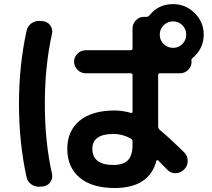

<svg xmlns="http://www.w3.org/2000/svg" viewBox="-20 -860 1040 943"><path d="M876 -735.8Q857.4 -754.9 830.1 -754.9Q802.7 -754.9 783.7 -735.8Q764.6 -716.8 764.6 -689.9Q764.6 -663.1 783.7 -644Q802.7 -625 830.1 -625Q857.4 -625 876 -644Q894.5 -663.1 894.5 -689.9Q894.5 -716.8 876 -735.8ZM630.9 -147.5V-167Q630.9 -174.8 622.1 -179.7Q582 -202.1 537.1 -202.1Q434.6 -202.1 433.6 -129.9Q433.6 -49.8 537.1 -49.8Q585.9 -49.8 608.4 -73.2Q630.9 -96.7 630.9 -147.5ZM622.1 -305.7Q630.9 -303.7 630.9 -311.5V-491.2Q630.9 -500 622.1 -500H401.4Q377.9 -500 360.8 -517.1Q343.8 -534.2 343.8 -557.1Q343.8 -580.1 360.8 -596.7Q377.9 -613.3 401.4 -613.3H622.1Q630.9 -613.3 630.9 -622.1V-719.7Q630.9 -743.2 647.5 -760.3Q664.1 -777.3 686.5 -777.3H699.2Q708 -777.3 712.9 -783.2Q756.8 -839.8 830.1 -839.8Q891.6 -839.8 936 -795.9Q980.5 -752 980.5 -690.4Q980.5 -621.1 925.8 -575.2Q919.9 -570.3 919.9 -561.5Q919.9 -560.5 920.4 -559.1Q920.9 -557.6 920.9 -556.6Q920.9 -533.2 903.8 -516.6Q886.7 -500 864.3 -500H765.6Q756.8 -500 756.8 -491.2V-237.3Q756.8 -230.5 763.7 -222.7Q809.6 -185.5 885.7 -110.4Q901.4 -94.7 901.9 -70.3Q902.3 -45.9 885.7 -29.3L881.8 -25.4Q865.2 -9.8 842.3 -9.3Q819.3 -8.8 801.8 -26.4Q786.1 -43 756.8 -72.3Q754.9 -74.2 752 -73.2Q749 -72.3 748 -69.3Q712.9 62.5 543.9 63.5Q432.6 63.5 371.6 12.7Q310.5 -38.1 310.5 -129.9Q310.5 -216.8 371.1 -267.1Q431.6 -317.4 543.9 -317.4Q585.9 -316.4 622.1 -305.7ZM179.7 -756.8 192.4 -755.9Q214.8 -752.9 227.5 -734.4Q240.2 -715.8 235.4 -694.3Q200.2 -536.1 200.2 -350.1Q200.2 -164.1 235.4 -5.9Q240.2 16.6 227.1 34.7Q213.9 52.7 192.4 55.7L179.7 56.6Q155.3 59.6 135.3 46.4Q115.2 33.2 110.4 9.8Q73.2 -159.2 73.2 -349.6Q73.2 -539.1 110.4 -708Q115.2 -732.4 135.3 -746.1Q155.3 -759.8 179.7 -756.8Z"/></svg>

Font: Rounded Mgen+ 1mn bold
Style: Bold
Weight: 700
Designer: [Source Han Sans]
Ryoko NISHIZUKA  (kana & ideographs); Paul D. Hunt (Latin, Greek & Cyrillic); Wenlong ZHANG  (bopomofo
Version: Version 1.059.20150602